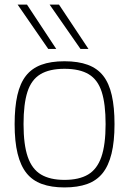

<svg xmlns="http://www.w3.org/2000/svg" viewBox="-20 -810 565 840"><path d="M44 -267Q44 -341 56 -393.5Q68 -446 93.5 -478.5Q119 -511 160.5 -526.5Q202 -542 262 -542Q322 -542 364 -526.5Q406 -511 431.5 -478.5Q457 -446 469 -393.5Q481 -341 481 -267Q481 -191 468 -138Q455 -85 429 -52.5Q403 -20 361.5 -5Q320 10 262 10Q205 10 163.5 -5Q122 -20 96 -52.5Q70 -85 57 -138Q44 -191 44 -267ZM83 -267Q83 -177 101.5 -123.5Q120 -70 159.5 -46.5Q199 -23 262 -23Q326 -23 365.5 -46.5Q405 -70 423.5 -123.5Q442 -177 442 -267Q442 -355 425 -408Q408 -461 368.5 -485Q329 -509 262 -509Q196 -509 156.5 -485Q117 -461 100 -408Q83 -355 83 -267ZM191 -596 57 -790H98L226 -596ZM332 -596 197 -790H238L367 -596Z"/></svg>

Font: Georama ExtraLight
Style: Regular
Weight: 250
Version: Version 1.001